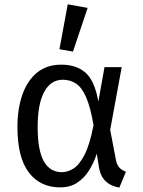

<svg xmlns="http://www.w3.org/2000/svg" viewBox="-20 -848 655 881"><path d="M261.5 -551.3Q330.3 -551.3 372.3 -514.6Q414.4 -477.9 431.3 -382.1L459.5 -540H538.5L485.6 -252.3L512.3 -112.3Q516.9 -90.8 527.4 -79.2Q537.9 -67.7 557.9 -60L527.7 12.8Q489.2 6.7 464.6 -16.7Q440 -40 433.3 -84.6L424.1 -142.6Q410.3 -101 388.5 -65.9Q366.7 -30.8 334.1 -9.5Q301.5 11.8 255.9 11.8Q164.1 11.8 112.1 -56.9Q60 -125.6 60 -265.1Q60 -348.7 82.6 -413.3Q105.1 -477.9 149.7 -514.6Q194.4 -551.3 261.5 -551.3ZM268.2 -482.1Q212.8 -482.1 182.8 -426.4Q152.8 -370.8 152.8 -265.1Q152.8 -158.5 181 -108.2Q209.2 -57.9 264.1 -57.9Q289.2 -57.9 316.2 -74.1Q343.1 -90.3 367.4 -136.7Q391.8 -183.1 409.2 -273.8Q394.9 -356.9 375.1 -402.1Q355.4 -447.2 328.7 -464.6Q302.1 -482.1 268.2 -482.1ZM290.8 -828.2 382.1 -811.8 314.9 -611.3 252.8 -622.1Z"/></svg>

Font: FiraCode Nerd Font
Style: Regular
Weight: 400
Designer: Carrois Corporate, Edenspiekermann AG, Nikita Prokopov
Foundry: Carrois Corporate, Edenspiekermann AG, Nikita Prokopov
Version: Version 6.002;Nerd Fonts 2.2.2